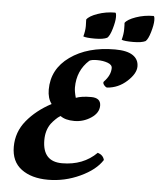

<svg xmlns="http://www.w3.org/2000/svg" viewBox="-59 -904 809 978"><g transform="rotate(5 346.0 -415.0)"><path d="M461 -723Q441 -713 397.5 -713Q354 -713 339 -719Q347 -748 347 -773Q347 -798 346 -806Q358 -824 400.5 -839Q443 -854 490 -854Q496 -854 496 -831.5Q496 -809 485 -771.5Q474 -734 461 -723ZM657 -723Q637 -713 593.5 -713Q550 -713 535 -719Q543 -748 543 -773Q543 -798 542 -806Q554 -824 596.5 -839Q639 -854 686 -854Q692 -854 692 -831.5Q692 -809 681 -771.5Q670 -734 657 -723ZM259 -305Q256 -303 251 -300Q246 -297 234 -285.5Q222 -274 212 -261Q187 -226 187 -176Q187 -66 287 -66Q395 -66 464 -135Q492 -126 498 -101Q465 -49 386.5 -12.5Q308 24 223 24Q138 24 86.5 -14.5Q35 -53 35 -128.5Q35 -204 83 -262.5Q131 -321 208 -362Q187 -390 187 -434Q187 -539 276.5 -603Q366 -667 506 -667Q567 -667 597 -647Q627 -627 627 -590.5Q627 -554 583 -514Q539 -474 482 -470Q475 -471 468 -479Q461 -487 461 -492Q461 -497 463 -499Q497 -534 497 -571Q497 -588 473.5 -596.5Q450 -605 420.5 -605Q391 -605 380 -598Q319 -543 319 -456Q319 -436 328 -404Q356 -415 405.5 -415Q455 -415 455 -375Q455 -338 416 -312Q377 -286 330.5 -286Q284 -286 259 -305Z"/></g></svg>

Font: Clara
Style: Regular
Weight: 400
Designer: Proyecto DEMO
Foundry: Proyecto DEMO
Version: Version 1.002